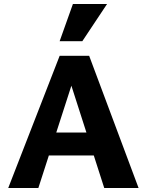

<svg xmlns="http://www.w3.org/2000/svg" viewBox="-20 -936 731 956"><path d="M499 0 314 -576H357L171 0H21L277 -658H424L670 0ZM137 -162 179 -276H473L532 -162ZM277 -731 343 -916H513L390 -731Z"/></svg>

Font: Ysabeau Office ExtraBold
Style: Regular
Weight: 800
Designer: Christian Thalmann (Catharsis Fonts)
Version: Version 2.001;gftools[0.9.30]; featfreeze: tnum,lnum,ss02